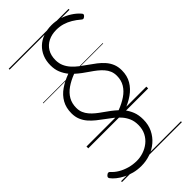

<svg xmlns="http://www.w3.org/2000/svg" viewBox="-421 -1003 1510 1510"><g transform="rotate(-45 334.0 -248.0)"><path d="M199 394Q154 394 115.5 384Q77 374 45 357.5Q13 341 -10.5 322Q-34 303 -48 284Q-54 276 -52 268.5Q-50 261 -41 254Q-30 245 -22.5 246Q-15 247 -8 255Q13 279 45 298Q77 317 117 328.5Q157 340 202 340Q238 340 274.5 328Q311 316 341.5 292Q372 268 390.5 232Q409 196 409 148Q409 108 396 77Q383 46 361 20Q339 -6 311.5 -27.5Q284 -49 255 -70Q226 -91 198.5 -113Q171 -135 149 -160.5Q127 -186 114 -217.5Q101 -249 101 -288Q101 -349 126.5 -394.5Q152 -440 198 -472Q244 -504 304 -526Q280 -556 265.5 -591Q251 -626 251 -672Q251 -721 267.5 -761Q284 -801 314.5 -830Q345 -859 387.5 -874.5Q430 -890 481 -890Q526 -890 569 -876.5Q612 -863 649 -839.5Q686 -816 711 -787Q720 -778 719 -770.5Q718 -763 708 -755Q699 -747 691.5 -747.5Q684 -748 677 -755Q648 -780 617 -798.5Q586 -817 552.5 -827Q519 -837 481 -837Q430 -837 391 -817.5Q352 -798 330 -761.5Q308 -725 308 -673Q308 -636 321.5 -606Q335 -576 357.5 -551.5Q380 -527 407.5 -506Q435 -485 465 -464.5Q495 -444 522.5 -422.5Q550 -401 572.5 -375.5Q595 -350 608 -318.5Q621 -287 621 -247Q621 -186 594 -140.5Q567 -95 520.5 -62.5Q474 -30 414 -8Q438 22 452.5 59Q467 96 467 145Q467 204 444.5 250Q422 296 384 328.5Q346 361 298 377.5Q250 394 199 394ZM381 -43Q436 -64 477 -92Q518 -120 540.5 -157.5Q563 -195 563 -244Q563 -274 553 -298Q543 -322 525 -342.5Q507 -363 484.5 -381Q462 -399 436 -416.5Q410 -434 384.5 -453Q359 -472 336 -493Q281 -472 241 -444Q201 -416 179.5 -378.5Q158 -341 158 -291Q158 -262 168 -238Q178 -214 195.5 -193.5Q213 -173 235 -155Q257 -137 282.5 -119.5Q308 -102 333 -83Q358 -64 381 -43ZM0 365H666V375H0ZM0 -20H666V0H0ZM0 -505H666V-500H0ZM0 -885H666V-875H0Z"/></g></svg>

Font: Playwrite DK Uloopet Guides
Style: Regular
Weight: 400
Designer: Veronika Burian, José Scaglione
Foundry: TypeTogether
Version: Version 1.003